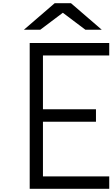

<svg xmlns="http://www.w3.org/2000/svg" viewBox="-20 -1187 707 1207"><path d="M323.6 -1166.7H426.4L619.8 -1000H516.9L375 -1106.8L233.1 -1000H130.2ZM166.7 -916.7H666.7V-838.5H250V-500H583.3V-421.9H250V-78.1H666.7V0H166.7Z"/></svg>

Font: Monoid
Style: Regular
Weight: 400
Width: 4
Monospace: yes
Designer: Andreas Larsen (@larsenwork)
Version: Version 0.61